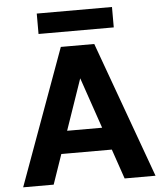

<svg xmlns="http://www.w3.org/2000/svg" viewBox="-59 -932 838 984"><g transform="rotate(-5 360.5 -440.5)"><path d="M20 0 275 -700H447L701 0H542L360 -531L177 0ZM131 -153 170 -269H538L576 -153ZM167 -776V-881H554V-776Z"/></g></svg>

Font: DM Sans 18pt Black
Style: Regular
Weight: 900
Designer: Colophon Foundry, Jonny Pinhorn
Foundry: Colophon Foundry
Version: Version 4.004;gftools[0.9.30]